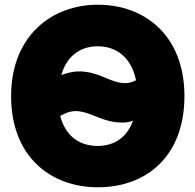

<svg xmlns="http://www.w3.org/2000/svg" viewBox="-20 -754 827 813"><path d="M761 -347C761 -93 601 39 394 39C192 39 27 -93 27 -347C27 -601 198 -734 394 -734C596 -734 761 -601 761 -347ZM394 -558C316 -558 260 -512 240 -436C257 -443 280 -449 299 -451C313 -452 327 -452 340 -450C411 -442 453 -402 510 -402C528 -402 541 -407 556 -414C538 -503 480 -558 394 -558ZM499 -235C417 -235 377 -274 318 -282C308 -284 298 -284 289 -283C271 -281 254 -274 235 -263C256 -183 311 -136 394 -136C467 -136 520 -176 543 -243C531 -238 515 -235 499 -235Z"/></svg>

Font: Repo Black
Style: Regular
Weight: 900
Designer: Stefan Peev
Foundry: Context Ltd
Version: Version 1.502